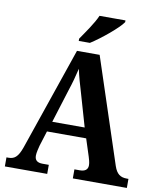

<svg xmlns="http://www.w3.org/2000/svg" viewBox="-99 -1008 901 1085"><g transform="rotate(10 352.0 -465.5)"><path d="M292 -784V-771H356C416 -809 509 -886 532 -921V-931H383C364 -886 320 -825 292 -784ZM4 0H247V-52H211C179 -52 166 -66 166 -91C166 -108 173 -134 177 -150L204 -236H429L461 -137C465 -124 471 -105 471 -89C471 -62 452 -52 425 -52H394V0H704V-52H694C658 -52 636 -67 621 -111L422 -714H292L90 -125C69 -65 48 -52 15 -52H4ZM224 -295 284 -487C299 -532 310 -573 320 -616C329 -572 342 -529 356 -482L410 -295Z"/></g></svg>

Font: Noto Serif Myanmar SemiCondensed
Style: Bold
Weight: 700
Width: 4
Designer: Ben Mitchell and the Monotype Design Team
Foundry: Monotype Imaging Inc.
Version: Version 2.106